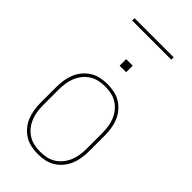

<svg xmlns="http://www.w3.org/2000/svg" viewBox="-270 -958 1041 1041"><g transform="rotate(45 250.0 -438.0)"><path d="M250 8Q224 8 197.5 2.5Q171 -3 148.5 -17Q126 -31 109 -51.5Q92 -72 82 -96.5Q72 -121 68 -147.5Q64 -174 64 -200V-320Q64 -346 68 -372.5Q72 -399 82 -423.5Q92 -448 109 -468.5Q126 -489 148.5 -503Q171 -517 197.5 -522.5Q224 -528 250 -528Q276 -528 302.5 -522.5Q329 -517 351.5 -503Q374 -489 391 -468.5Q408 -448 418 -423.5Q428 -399 432 -372.5Q436 -346 436 -320V-200Q436 -174 432 -147.5Q428 -121 418 -96.5Q408 -72 391 -51.5Q374 -31 351.5 -17Q329 -3 302.5 2.5Q276 8 250 8ZM250 -10Q274 -10 297.5 -15Q321 -20 341.5 -33Q362 -46 377 -65Q392 -84 401 -106Q410 -128 413.5 -152Q417 -176 417 -200V-320Q417 -344 413.5 -368Q410 -392 401 -414Q392 -436 377 -455Q362 -474 341.5 -487Q321 -500 297.5 -505Q274 -510 250 -510Q226 -510 202.5 -505Q179 -500 158.5 -487Q138 -474 123 -455Q108 -436 99 -414Q90 -392 86.5 -368Q83 -344 83 -320V-200Q83 -176 86.5 -152Q90 -128 99 -106Q108 -84 123 -65Q138 -46 158.5 -33Q179 -20 202.5 -15Q226 -10 250 -10ZM225 -645V-695H275V-645ZM100 -866V-884H400V-866Z"/></g></svg>

Font: Iosevka SS04 Thin
Style: Regular
Weight: 100
Monospace: yes
Designer: Belleve Invis
Foundry: Belleve Invis
Version: Version 19.0.0; ttfautohint (v1.8.4)